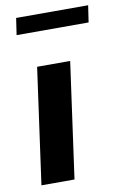

<svg xmlns="http://www.w3.org/2000/svg" viewBox="-84 -785 535 835"><g transform="rotate(-10 183.0 -368.0)"><path d="M37 -662H355L366 -736H48ZM30 0H176L247 -511H101Z"/></g></svg>

Font: Chivo
Style: Bold Italic
Weight: 700
Italic angle: -8°
Designer: Hector Gatti
Foundry: Omnibus-Type
Version: Version 1.003;PS 001.003;hotconv 1.0.70;makeotf.lib2.5.58329